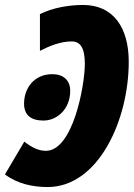

<svg xmlns="http://www.w3.org/2000/svg" viewBox="-48 -744 539 774"><path d="M287 -724C231 -724 164 -713 113 -687V-539C154 -560 197 -577 241 -577C275 -577 294 -552 294 -487C294 -399 246 -136 137 -136C109 -136 82 -148 50 -173L-28 -41C22 -3 84 10 144 10C348 10 471 -259 471 -495C471 -634 408 -724 287 -724ZM127 -258C183 -258 235 -305 235 -378C235 -420 208 -445 163 -445C89 -445 49 -388 49 -326C49 -281 76 -258 127 -258Z"/></svg>

Font: Noto Sans ExtraCondensed Black
Style: Italic
Weight: 900
Width: 2
Italic angle: -12°
Designer: Monotype Design Team
Foundry: Monotype Imaging Inc.
Version: Version 2.013